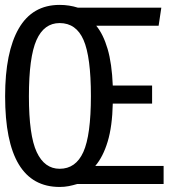

<svg xmlns="http://www.w3.org/2000/svg" viewBox="-22 -737 675 769"><path d="M216.9 -717.4Q254.9 -717.4 290.3 -706.2H624.1L613.3 -633.8H363.6Q391.8 -599.5 409 -541Q426.2 -482.6 429.7 -394.4H587.2V-322.1H429.7Q427.7 -230.8 409.2 -169.7Q390.8 -108.7 359.5 -72.3H633.3V0H287.2Q270.3 5.1 253.1 8.5Q235.9 11.8 216.9 11.8Q-1.5 11.8 -1.5 -351.3Q-1.5 -528.2 53.1 -622.8Q107.7 -717.4 216.9 -717.4ZM216.9 -644.6Q154.4 -644.6 124.1 -576.4Q93.8 -508.2 93.8 -351.3Q93.8 -194.4 125.1 -127.7Q156.4 -61 216.9 -61Q281.5 -61 311.8 -128.2Q342.1 -195.4 342.1 -352.3Q342.1 -509.2 312.6 -576.9Q283.1 -644.6 216.9 -644.6Z"/></svg>

Font: FiraCode Nerd Font Mono
Style: Regular
Weight: 400
Monospace: yes
Designer: Carrois Corporate, Edenspiekermann AG, Nikita Prokopov
Foundry: Carrois Corporate, Edenspiekermann AG, Nikita Prokopov
Version: Version 6.002;Nerd Fonts 3.4.0